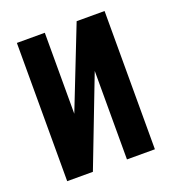

<svg xmlns="http://www.w3.org/2000/svg" viewBox="-99 -571 577 646"><g transform="rotate(-20 189.5 -247.5)"><path d="M33 0V-495H133V-205L247 -495H347V0H247V-317Q216 -237 186 -158.5Q156 -80 125 0Z"/></g></svg>

Font: Alumni Sans
Style: Bold
Weight: 700
Designer: Robert E. Leuschke
Foundry: Robert E. Leuschke
Version: Version 1.018